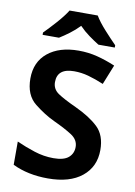

<svg xmlns="http://www.w3.org/2000/svg" viewBox="-101 -1000 753 1074"><g transform="rotate(10 275.5 -463.0)"><path d="M510 -197Q510 -281 463 -326Q416 -371 332 -410Q262 -442 228 -465Q194 -488 194 -528Q194 -606 290 -606Q331 -606 371 -595Q411 -584 459 -564L504 -676Q452 -698 401 -711Q350 -724 295 -724Q185 -724 120 -671Q55 -618 55 -524Q55 -430 113 -384Q171 -338 227 -312Q292 -282 331.5 -256.5Q371 -231 371 -190Q371 -153 344.5 -130Q318 -107 259 -107Q204 -107 150 -124.5Q96 -142 47 -164V-32Q134 10 248 10Q372 10 441 -46Q510 -102 510 -197ZM365 -936H205Q184 -902 146 -859.5Q108 -817 80 -789V-776H173Q199 -792 228.5 -814Q258 -836 284 -863Q310 -836 340.5 -814Q371 -792 397 -776H490V-789Q463 -816 424 -859Q385 -902 365 -936Z"/></g></svg>

Font: Noto Sans UI
Style: Bold
Weight: 700
Designer: Monotype Design Team
Foundry: Monotype Imaging Inc.
Version: Version 1.901